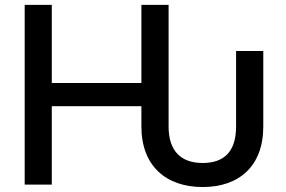

<svg xmlns="http://www.w3.org/2000/svg" viewBox="-20 -747 1157 777"><path d="M800.4 9.9C946.7 9.9 1045.5 -73.9 1045.5 -235.1V-540.5H935.4V-235.1C935.4 -134.6 887.8 -87.4 800.4 -87.4C713.4 -87.4 662.3 -134.6 662.3 -235.1V-727.3H552.2V-411.2H189.6V-727.3H79.9V0H189.6V-317.1H552.2V-235.1C552.2 -76 651.3 9.9 800.4 9.9Z"/></svg>

Font: Margiela Sans Medium
Style: Regular
Weight: 500
Designer: Stefan Endress, Andreas Faust
Version: Version 1.100;FEAKit 1.0